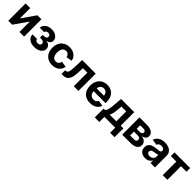

<svg xmlns="http://www.w3.org/2000/svg" viewBox="488 -2325 4260 4260"><g transform="rotate(45 2617.5 -195.5)"><path d="M558.6 0H412.6V-320.3H408.7L185.1 0H61V-542.5H207V-223.6H210.9L432.6 -542.5H558.6Z M877 7.3Q808.1 7.3 758.5 -15.6Q709 -38.6 682.4 -77.9Q655.8 -117.2 655.3 -165.5H797.9Q798.8 -139.2 820.6 -123Q842.3 -106.9 875 -106.9Q910.2 -106.9 931.4 -124.5Q952.6 -142.1 952.6 -168.5Q952.6 -198.2 929.7 -215.1Q906.7 -231.9 866.2 -231.9H823.2V-318.8H866.2Q901.9 -318.8 923.6 -335Q945.3 -351.1 945.3 -380.4Q945.3 -406.7 927 -423.3Q908.7 -439.9 877.4 -439.9Q846.7 -439.9 825.7 -424.8Q804.7 -409.7 804.2 -383.8H665.5Q666 -432.1 693.4 -469.5Q720.7 -506.8 768.8 -528.3Q816.9 -549.8 879.4 -549.8Q940.4 -549.8 986.3 -529.5Q1032.2 -509.3 1057.9 -474.4Q1083.5 -439.5 1083.5 -395Q1083.5 -347.7 1052 -318.1Q1020.5 -288.6 972.7 -283.2V-280.8Q1037.6 -273.9 1070.3 -239Q1103 -204.1 1103 -154.3Q1103 -107.4 1074.5 -70.8Q1045.9 -34.2 994.9 -13.4Q943.8 7.3 877 7.3Z M1440.9 10.7Q1359.4 10.7 1299.8 -24.4Q1240.2 -59.6 1207.8 -122.6Q1175.3 -185.5 1175.3 -269Q1175.3 -353 1207.8 -416.3Q1240.2 -479.5 1299.8 -514.6Q1359.4 -549.8 1440.9 -549.8Q1490.2 -549.8 1531.2 -536.9Q1572.3 -523.9 1604 -500Q1635.7 -476.1 1656 -442.1Q1676.3 -408.2 1683.6 -365.7L1547.4 -343.3Q1543 -364.3 1533.9 -381.1Q1524.9 -397.9 1511.7 -409.9Q1498.5 -421.9 1481.2 -428.2Q1463.9 -434.6 1442.9 -434.6Q1403.8 -434.6 1377.4 -413.8Q1351.1 -393.1 1337.4 -356Q1323.7 -318.8 1323.7 -269.5Q1323.7 -221.2 1337.4 -183.8Q1351.1 -146.5 1377.4 -125.5Q1403.8 -104.5 1442.9 -104.5Q1463.9 -104.5 1481.4 -111.1Q1499 -117.7 1512.5 -129.9Q1525.9 -142.1 1534.9 -159.7Q1543.9 -177.2 1548.3 -199.2L1684.6 -176.8Q1677.7 -133.3 1657.2 -98.9Q1636.7 -64.5 1605 -39.8Q1573.2 -15.1 1531.7 -2.2Q1490.2 10.7 1440.9 10.7Z M1731.4 0V-116.7H1749.5Q1769 -116.7 1783 -125.2Q1796.9 -133.8 1806.2 -153.6Q1815.4 -173.3 1820.6 -207.5Q1825.7 -241.7 1828.1 -292.5L1837.4 -542.5H2262.7V0H2116.7V-426.3H1977.1L1969.7 -268.1Q1965.8 -170.9 1942.9 -112.1Q1919.9 -53.2 1879.4 -26.6Q1838.9 0 1780.8 0Z M2630.9 10.7Q2547.9 10.7 2487.5 -23.4Q2427.2 -57.6 2395 -120.4Q2362.8 -183.1 2362.8 -268.6Q2362.8 -352.5 2395 -415.8Q2427.2 -479 2486.1 -514.4Q2544.9 -549.8 2624 -549.8Q2677.7 -549.8 2724.1 -532.5Q2770.5 -515.1 2805.4 -480.7Q2840.3 -446.3 2859.9 -394.5Q2879.4 -342.8 2879.4 -273.9V-233.4H2421.9V-325.2H2808.6L2740.2 -300.8Q2740.2 -343.3 2727.3 -374.3Q2714.4 -405.3 2688.7 -422.6Q2663.1 -439.9 2625 -439.9Q2587.4 -439.9 2561 -422.6Q2534.7 -405.3 2520.8 -375.2Q2506.8 -345.2 2506.8 -306.6V-242.2Q2506.8 -195.8 2522.5 -163.8Q2538.1 -131.8 2566.9 -115.5Q2595.7 -99.1 2633.3 -99.1Q2659.2 -99.1 2680.4 -106.7Q2701.7 -114.3 2716.6 -128.4Q2731.4 -142.6 2739.3 -163.6L2871.6 -142.1Q2858.9 -96.2 2826.2 -61.8Q2793.5 -27.3 2743.9 -8.3Q2694.3 10.7 2630.9 10.7Z M2934.6 159.7V-117.2H2977.1Q2994.6 -128.9 3006.1 -152.8Q3017.6 -176.8 3024.9 -209.5Q3032.2 -242.2 3036.6 -281Q3041 -319.8 3043.9 -360.8L3058.6 -542.5H3472.2V-117.2H3556.2V159.7H3416.5V0H3077.6V159.7ZM3123.5 -117.2H3334V-427.7H3182.6L3177.2 -360.8Q3171.4 -274.4 3159.7 -214.6Q3147.9 -154.8 3123.5 -117.2Z M3635.7 0V-542.5H3866.7Q3966.8 -542.5 4025.1 -504.6Q4083.5 -466.8 4083.5 -396Q4083.5 -352.5 4051.8 -322.8Q4020 -293 3961.9 -282.7Q4009.3 -279.8 4042.7 -261.2Q4076.2 -242.7 4094 -213.6Q4111.8 -184.6 4111.8 -148.4Q4111.8 -102.5 4087.6 -69.1Q4063.5 -35.6 4016.6 -17.8Q3969.7 0 3902.8 0ZM3772 -110.8H3901.9Q3934.1 -110.8 3952.4 -126.2Q3970.7 -141.6 3970.7 -168Q3970.7 -197.8 3952.4 -214.8Q3934.1 -231.9 3901.9 -231.9H3772ZM3772 -318.8H3870.1Q3905.3 -318.8 3925 -334Q3944.8 -349.1 3944.8 -375Q3944.8 -400.9 3924.1 -415.3Q3903.3 -429.7 3866.7 -429.7H3772Z M4361.8 10.3Q4309.6 10.3 4268.6 -7.8Q4227.5 -25.9 4204.1 -62Q4180.7 -98.1 4180.7 -151.9Q4180.7 -197.3 4197.3 -227.8Q4213.9 -258.3 4242.9 -276.9Q4272 -295.4 4308.8 -305.2Q4345.7 -314.9 4385.7 -318.8Q4433.1 -323.2 4462.2 -327.6Q4491.2 -332 4504.6 -340.8Q4518.1 -349.6 4518.1 -367.2V-369.6Q4518.1 -392.6 4508.1 -408.7Q4498 -424.8 4479 -433.3Q4460 -441.9 4432.1 -441.9Q4404.3 -441.9 4383.5 -433.3Q4362.8 -424.8 4349.6 -410.4Q4336.4 -396 4330.6 -377.9L4196.3 -397.9Q4209 -446.3 4241.2 -480.2Q4273.4 -514.2 4322.3 -532Q4371.1 -549.8 4433.1 -549.8Q4478 -549.8 4519.5 -539.3Q4561 -528.8 4593.5 -506.3Q4626 -483.9 4644.8 -449.2Q4663.6 -414.6 4663.6 -365.7V0H4524.9V-75.7H4520Q4506.8 -50.3 4485.1 -30.8Q4463.4 -11.2 4432.9 -0.5Q4402.3 10.3 4361.8 10.3ZM4402.8 -91.8Q4437.5 -91.8 4463.6 -105.5Q4489.7 -119.1 4504.4 -142.6Q4519 -166 4519 -194.3V-252.4Q4512.2 -248.5 4499.5 -244.6Q4486.8 -240.7 4470.9 -237.5Q4455.1 -234.4 4439.5 -232.2Q4423.8 -230 4411.1 -228Q4384.3 -224.1 4363.8 -215.6Q4343.3 -207 4332 -192.4Q4320.8 -177.7 4320.8 -156.2Q4320.8 -135.3 4331.3 -120.8Q4341.8 -106.4 4360.4 -99.1Q4378.9 -91.8 4402.8 -91.8Z M4907.2 0V-426.8H4734.9V-542.5H5225.1V-426.8H5053.2V0Z"/></g></svg>

Font: Inter 16pt
Style: Bold
Weight: 700
Version: Version 4.001;git-66647c0bb